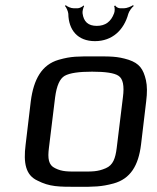

<svg xmlns="http://www.w3.org/2000/svg" viewBox="-20 -712 608 742"><path d="M545 -321C549 -353 549 -380 544 -402C534 -445 519 -467 477 -481C432 -495 407 -494 344 -494C281 -494 256 -495 207 -481C141 -462 110 -405 99 -321L79 -153C70 -82 79 -35 125 -14C172 10 206 10 282 10C343 10 371 10 419 -3C484 -21 515 -72 525 -153L545 -321ZM431 -140C426 -100 417 -74 389 -62C357 -48 336 -49 289 -49C242 -49 221 -48 193 -62C167 -74 164 -100 169 -140L193 -336C199 -381 211 -408 230 -419C250 -430 285 -435 336 -435C387 -435 422 -430 438 -419C455 -408 461 -381 455 -336L431 -140ZM459 -680H444C437 -680 427 -686 425 -691L421 -688C424 -684 424 -668 421 -661C409 -628 387 -612 354 -612C321 -612 303 -628 299 -661C298 -668 302 -684 305 -688L303 -691C299 -686 287 -680 280 -680H265C254 -680 239 -687 234 -692L231 -689C236 -684 243 -669 244 -659C245 -596 280 -553 347 -553C414 -553 459 -596 476 -659C479 -669 490 -684 497 -689L494 -692C487 -687 470 -680 459 -680Z"/></svg>

Font: Gamestation Storm Oblique 
Style: Italic
Weight: 400
Designer: Jonas Hecksher
Foundry: Jonas Hecksher, Playtypeª, e-types AS
Version: Version 1.003